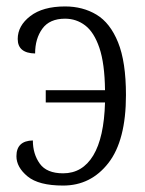

<svg xmlns="http://www.w3.org/2000/svg" viewBox="-20 -566 451 596"><path d="M176 10Q100 10 65.5 -18.5Q31 -47 31 -81Q31 -129 82 -130Q82 -88 103.5 -58Q125 -28 176 -28Q236 -28 269.5 -83.5Q303 -139 306 -248H122V-286H306Q305 -369 288.5 -417.5Q272 -466 244.5 -487Q217 -508 182 -508Q134 -508 111.5 -477Q89 -446 89 -400Q35 -401 35 -445Q35 -486 74 -516Q113 -546 182 -546Q237 -546 279.5 -520.5Q322 -495 346.5 -434.5Q371 -374 371 -271Q371 -130 316.5 -60Q262 10 176 10Z"/></svg>

Font: Noto Serif Condensed Light
Style: Regular
Weight: 300
Width: 3
Designer: Monotype Design Team
Foundry: Monotype Imaging Inc.
Version: Version 2.013